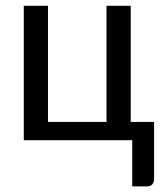

<svg xmlns="http://www.w3.org/2000/svg" viewBox="-20 -498 582 682"><path d="M64.5 -477.5H150.4V-64.9H358.4V-477.5H444.3V-64.9H527.3V137.7Q527.3 150.4 520.5 157.2Q513.7 164.1 502.4 164.1H449.7V0H64.5Z"/></svg>

Font: Carlito
Style: Regular
Weight: 400
Designer: Lukasz Dziedzic
Foundry: tyPoland Lukasz Dziedzic
Version: Version 1.103; Beta1; all basic design good, some composites